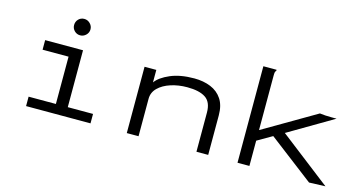

<svg xmlns="http://www.w3.org/2000/svg" viewBox="-73 -969 2395 1278"><g transform="rotate(15 1125.0 -330.5)"><path d="M153 0V-65H341V-391H162V-457H423V-65H597V0ZM378 -548Q355 -548 338.5 -564.5Q322 -581 322 -604Q322 -628 338 -644.5Q354 -661 378 -661Q401 -661 418 -644Q435 -627 435 -604Q435 -581 418 -564.5Q401 -548 378 -548Z M847 0V-457H928V-371Q956 -410 1023.5 -439Q1091 -468 1188 -468Q1251 -468 1301 -447.5Q1351 -427 1379.5 -384Q1408 -341 1408 -272V0H1327V-270Q1327 -342 1284 -370.5Q1241 -399 1158 -399Q1097 -399 1044.5 -382Q992 -365 960 -333.5Q928 -302 928 -258V0Z M1794 -233 1692 -174V0H1610V-665H1701V-658Q1695 -652 1693.5 -645Q1692 -638 1692 -621V-247L2055 -459Q2093 -454 2136 -454H2171L1863 -273L2216 0L2104 4Z"/></g></svg>

Font: Inconsolata ExtraExpanded
Style: Regular
Weight: 400
Width: 8
Monospace: yes
Designer: Raph Levien, Cyreal, Brenton Simpson
Foundry: Raph Levien, Cyreal, Google
Version: Version 3.000; ttfautohint (v1.8.2.53-6de2)